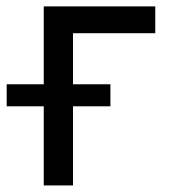

<svg xmlns="http://www.w3.org/2000/svg" viewBox="-58 -565 537 585"><path d="M415.1 -545.5H75.3V-308.2H-37.6V-241.1H75.3V0H164.4V-241.1H278.4V-308.2H164.4V-463.8H415.1Z"/></svg>

Font: Margiela Sans Text
Style: Regular
Weight: 400
Designer: Stefan Endress, Andreas Faust
Version: Version 1.100;FEAKit 1.0